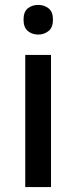

<svg xmlns="http://www.w3.org/2000/svg" viewBox="-20 -763 311 783"><path d="M136 -743Q160 -743 178 -729Q196 -715 196 -683Q196 -651 178 -636.5Q160 -622 136 -622Q111 -622 93.5 -636.5Q76 -651 76 -683Q76 -715 93.5 -729Q111 -743 136 -743ZM188 -539V0H83V-539Z"/></svg>

Font: Noto Sans Tai Tham Medium
Style: Regular
Weight: 500
Designer: Monotype Design Team 2013. Revised by David WIlliams 2020
Foundry: Monotype Imaging Inc.
Version: Version 2.002; ttfautohint (v1.8.4.7-5d5b)